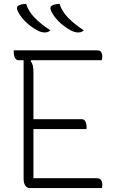

<svg xmlns="http://www.w3.org/2000/svg" viewBox="-20 -956 590 976"><path d="M113 -936Q124 -899 156 -866Q188 -833 236 -802Q229 -795 221.5 -793Q214 -791 207 -791Q200 -791 190 -793.5Q180 -796 169 -802Q134 -821 106.5 -849Q79 -877 68 -905Q65 -912 67 -919Q69 -926 79 -930Q93 -936 113 -936ZM283 -936Q294 -899 326 -866Q358 -833 406 -802Q399 -795 391.5 -793Q384 -791 377 -791Q370 -791 360 -793.5Q350 -796 339 -802Q304 -821 276.5 -849Q249 -877 238 -905Q235 -912 237 -919Q239 -926 249 -930Q263 -936 283 -936ZM131 0Q118 0 109 -12Q100 -24 100 -49V-650H73Q62 -650 56 -662Q50 -674 50 -690V-700H476Q490 -700 495 -690Q500 -680 500 -669Q500 -658 497 -650H139L136 -645Q144 -635 147 -622Q150 -609 150 -589V-350H397Q408 -350 414 -338.5Q420 -327 420 -310V-300H150V-50H472Q500 -50 500 -16Q500 -6 498 0Z"/></svg>

Font: Recursive Sn Csl St Lt
Style: Regular
Weight: 300
Version: Version 1.079;hotconv 1.0.112;makeotfexe 2.5.65598; ttfautoh